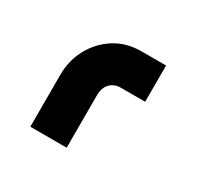

<svg xmlns="http://www.w3.org/2000/svg" viewBox="-83 -778 513 501"><g transform="rotate(30 173.5 -527.5)"><path d="M286.9 -684.8V-575.6H213Q194.5 -575.6 182 -563.1Q169.5 -550.6 169.5 -526.4V-369.4H60V-526.4Q60 -568.7 79.3 -604.7Q98.5 -640.7 133.1 -662.8Q167.6 -684.8 213 -684.8Z"/></g></svg>

Font: Mada
Style: Regular
Weight: 400
Designer: Khaled Hosny
Version: Version 1.5